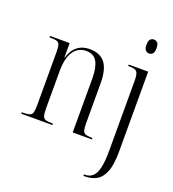

<svg xmlns="http://www.w3.org/2000/svg" viewBox="-171 -872 1116 1241"><g transform="rotate(20 387.5 -252.0)"><path d="M673 -648Q660 -648 649.5 -658.5Q639 -669 639 -696Q639 -724 649.5 -734Q660 -744 673 -744Q688 -744 698 -734Q708 -724 708 -696Q708 -669 698 -658.5Q688 -648 673 -648ZM546 240V230H553Q583 230 604 212.5Q625 195 636 151.5Q647 108 647 30V-451Q647 -499 634.5 -512.5Q622 -526 585 -526H575V-536H709V13Q709 104 689.5 153Q670 202 636 221Q602 240 559 240ZM31 0V-10H40Q70 -10 85 -15.5Q100 -21 104.5 -37.5Q109 -54 109 -87V-451Q109 -484 104.5 -500Q100 -516 85.5 -521Q71 -526 42 -526H34V-536H169V-436H171Q186 -489 220.5 -516.5Q255 -544 304 -544Q377 -544 411.5 -499.5Q446 -455 446 -359V-87Q446 -54 450.5 -37.5Q455 -21 469 -15.5Q483 -10 511 -10H517V0H385V-371Q385 -445 363 -485Q341 -525 288 -525Q232 -525 201 -478.5Q170 -432 170 -342V-86Q170 -53 175 -36.5Q180 -20 194 -15Q208 -10 238 -10H245V0Z"/></g></svg>

Font: Noto Serif Display Condensed Light
Style: Regular
Weight: 300
Width: 3
Designer: Monotype Design Team
Foundry: Monotype Imaging Inc.
Version: Version 2.009